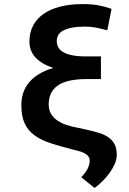

<svg xmlns="http://www.w3.org/2000/svg" viewBox="-20 -741 640 953"><path d="M512.7 -590.8Q494.6 -595.2 480.7 -598.6Q466.8 -602.1 454.1 -604.2Q441.4 -606.4 429.2 -607.7Q417 -608.9 402.8 -608.9Q363.3 -608.9 336.2 -603.5Q309.1 -598.1 292.5 -588.6Q275.9 -579.1 268.8 -565.9Q261.7 -552.7 261.7 -537.6Q261.7 -521 268.8 -507.1Q275.9 -493.2 292.7 -482.9Q309.6 -472.7 337.9 -466.8Q366.2 -460.9 408.2 -460.9H481V-348.6H411.1Q313 -348.6 267.3 -316.9Q221.7 -285.2 221.7 -222.7Q221.7 -196.3 232.9 -176.8Q244.1 -157.2 264.2 -143.3Q284.2 -129.4 311.3 -120.4Q338.4 -111.3 370.6 -106L418.9 -95.2Q448.7 -88.4 474.4 -80.3Q500 -72.3 519 -58.8Q538.1 -45.4 548.8 -24.7Q559.6 -3.9 559.6 28.8Q559.6 49.8 549.3 73Q539.1 96.2 523.2 118.2Q507.3 140.1 487.8 159.4Q468.3 178.7 449.2 191.9L383.3 138.7Q406.7 113.8 416 94Q425.3 74.2 425.3 55.7Q425.3 22.5 367.7 7.8L337.4 0Q276.4 -15.1 229.5 -30.8Q182.6 -46.4 150.6 -69.8Q118.7 -93.3 102.3 -128.7Q85.9 -164.1 85.9 -218.8Q85.9 -288.1 126.7 -334.7Q167.5 -381.3 244.6 -403.8Q187.5 -422.4 156.7 -455.1Q126 -487.8 126 -535.2Q126 -578.6 143.8 -613Q161.6 -647.5 195.3 -671.4Q229 -695.3 278.1 -708Q327.1 -720.7 389.6 -720.7Q412.6 -720.7 432.1 -719.2Q451.7 -717.8 468.8 -714.6Q485.8 -711.4 501.7 -707Q517.6 -702.6 533.7 -696.8Z"/></svg>

Font: Roboto Mono
Style: Bold
Weight: 700
Designer: Google
Version: Version 2.000985; 2015; ttfautohint (v1.3)